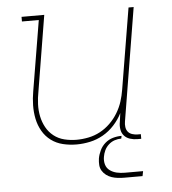

<svg xmlns="http://www.w3.org/2000/svg" viewBox="-51 -577 701 783"><g transform="rotate(-5 300.0 -185.0)"><path d="M245 8Q216 8 189 1.5Q162 -5 140.5 -21Q119 -37 105.5 -60.5Q92 -84 86.5 -111Q81 -138 81.5 -166.5Q82 -195 87 -223L135 -511H66V-530H159L108 -220Q103 -195 102 -169Q101 -143 106 -119Q111 -95 122.5 -74Q134 -53 153 -38Q172 -23 196.5 -17Q221 -11 246 -11Q270 -11 295 -16Q320 -21 342.5 -33Q365 -45 384 -63.5Q403 -82 416.5 -104.5Q430 -127 437.5 -150.5Q445 -174 449 -199L504 -530H525L449 -68Q447 -57 448.5 -45.5Q450 -34 456.5 -26Q463 -18 474 -14.5Q485 -11 496 -11H509V8H493Q478 8 463.5 3.5Q449 -1 439.5 -11.5Q430 -22 427.5 -37.5Q425 -53 428 -68L433 -104Q420 -78 399.5 -55.5Q379 -33 353.5 -18.5Q328 -4 300 2Q272 8 245 8ZM426 160Q413 160 400 158.5Q387 157 375 153Q363 149 353 141.5Q343 134 336.5 123.5Q330 113 329 100Q328 87 330 73Q333 56 341 39.5Q349 23 363 11Q377 -1 394.5 -6Q412 -11 430 -11L428 0Q414 0 400.5 4.5Q387 9 376 19Q365 29 359 42Q353 55 351 68Q348 85 352.5 100Q357 115 369.5 124Q382 133 397.5 136.5Q413 140 430 140H505L501 160Z"/></g></svg>

Font: Iosevka Curly Slab ThEx
Style: Italic
Weight: 100
Width: 7
Italic angle: -9°
Monospace: yes
Designer: Belleve Invis
Foundry: Belleve Invis
Version: Version 11.1.0; ttfautohint (v1.8.3)